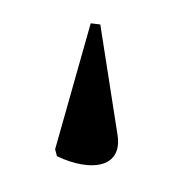

<svg xmlns="http://www.w3.org/2000/svg" viewBox="-51 -87 290 321"><g transform="rotate(-15 93.5 74.0)"><path d="M132 -42 20 146V158C68 199 121 205 127 150L147 -36Z"/></g></svg>

Font: Noto Serif Display SemiBold
Style: Regular
Weight: 600
Designer: Monotype Design Team
Foundry: Monotype Imaging Inc.
Version: Version 2.009